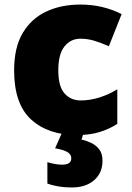

<svg xmlns="http://www.w3.org/2000/svg" viewBox="-20 -583 579 843"><path d="M318 10Q192 10 117 -58Q42 -126 42 -274Q42 -375 80 -438.5Q118 -502 183.5 -532.5Q249 -563 333 -563Q384 -563 429.5 -552Q475 -541 514 -521L458 -380Q424 -395 394.5 -404Q365 -413 333 -413Q290 -413 263 -379Q236 -345 236 -275Q236 -203 263.5 -172.5Q291 -142 334 -142Q375 -142 416.5 -155Q458 -168 495 -191V-39Q461 -17 418 -3.5Q375 10 318 10ZM430 123Q430 176 393.5 208Q357 240 296 240Q262 240 234 235Q206 230 188 223V129Q205 134 221 137Q237 140 253 140Q293 140 293 112Q293 95 276.5 85Q260 75 222 68L252 0H347L338 30Q358 34 379.5 44Q401 54 415.5 72.5Q430 91 430 123Z"/></svg>

Font: Noto Sans Black
Style: Regular
Weight: 900
Designer: Monotype Design Team
Foundry: Monotype Imaging Inc.
Version: Version 2.007